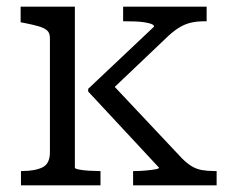

<svg xmlns="http://www.w3.org/2000/svg" viewBox="-20 -557 693 577"><path d="M631 0H380V-43H386Q401 -43 417.5 -44.5Q434 -46 446 -48Q458 -50 458 -53L245 -282V-290L443 -477Q443 -482 435 -485Q427 -488 414 -490Q401 -492 386.5 -492.5Q372 -493 359 -493H350V-537H601V-493H592Q572 -493 554.5 -489Q537 -485 521.5 -476Q506 -467 488 -451L304 -276V-318L527 -81Q542 -66 556 -57.5Q570 -49 586.5 -46Q603 -43 623 -43H631ZM205 -537V-53Q205 -50 217.5 -47.5Q230 -45 247 -44Q264 -43 277 -43H282V0H43V-43H46Q85 -43 107.5 -54Q130 -65 130 -99V-443Q130 -458 121.5 -465.5Q113 -473 96 -478Q79 -483 53 -488L42 -490V-537Z"/></svg>

Font: Roboto Serif Light
Style: Regular
Weight: 300
Designer: Greg Gazdowicz
Foundry: Commercial Type
Version: Version 1.008